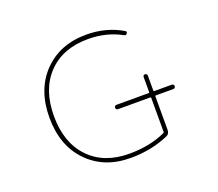

<svg xmlns="http://www.w3.org/2000/svg" viewBox="-124 -937 1247 1098"><g transform="rotate(-20 500.0 -388.0)"><path d="M497.1 -12.7Q415 -12.7 350.1 -38.6Q285.2 -64.5 235.8 -115.2Q186.5 -166 161.6 -234.4Q136.7 -302.7 136.7 -387.7Q136.7 -472.7 161.6 -541Q186.5 -609.4 235.8 -660.2Q285.2 -710.9 350.1 -736.8Q415 -762.7 497.1 -762.7Q616.2 -762.7 712.9 -706.1Q724.6 -700.2 716.8 -689.5Q710 -678.7 699.2 -685.5Q609.4 -735.4 497.1 -735.4Q342.8 -735.4 253.4 -642.1Q164.1 -548.8 164.1 -387.2Q164.1 -225.6 253.4 -131.8Q342.8 -38.1 497.1 -38.1Q622.1 -38.1 717.8 -82Q722.7 -84 722.7 -87.9V-295.9Q722.7 -299.8 717.8 -299.8H521.5Q516.6 -299.8 512.7 -303.7Q508.8 -307.6 508.8 -313Q508.8 -318.4 512.7 -322.3Q516.6 -326.2 521.5 -326.2H717.8Q722.7 -326.2 722.7 -330.1V-421.9Q722.7 -427.7 726.1 -431.2Q729.5 -434.6 734.9 -434.6Q740.2 -434.6 744.1 -431.2Q748 -427.7 748 -421.9V-330.1Q748 -326.2 752 -326.2H859.4Q864.3 -326.2 868.2 -322.3Q872.1 -318.4 872.1 -313Q872.1 -307.6 868.2 -303.7Q864.3 -299.8 859.4 -299.8H752Q748 -299.8 748 -295.9V-91.8Q748 -66.4 725.6 -57.6Q620.1 -12.7 497.1 -12.7Z"/></g></svg>

Font: Rounded-X Mgen+ 2m thin
Style: Regular
Weight: 100
Designer: [Source Han Sans]
Ryoko NISHIZUKA  (kana & ideographs); Paul D. Hunt (Latin, Greek & Cyrillic); Wenlong ZHANG  (bopomofo
Version: Version 1.059.20150602